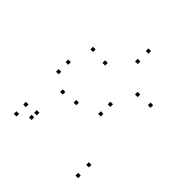

<svg xmlns="http://www.w3.org/2000/svg" viewBox="-207 -888 1034 1034"><g transform="rotate(45 310.0 -371.0)"><path d="M156 -34.5V-54.5H136V-34.5ZM270 -260.7V-280.7H250V-260.7ZM228.8 -521.8V-541.8H208.8V-521.8ZM347.2 -651.5V-671.5H327.2V-651.5ZM472.5 -525.2V-545.2H452.5V-525.2ZM562.7 -533.7V-553.7H542.7V-533.7ZM348.3 -731.8V-751.8H328.3V-731.8ZM131.3 -527.2V-547.2H111.3V-527.2ZM177.8 -249.8V-269.8H157.8V-249.8ZM85.3 -61.5V-81.5H65.3V-61.5ZM85.3 10V-10H65.3V10ZM554.7 10V-10H534.7V10ZM554.7 -71.8V-91.8H534.7V-71.8ZM158.3 -71.8V-91.8H138.3V-71.8ZM406.3 -384.2V-404.2H386.3V-384.2ZM85.3 -384.2V-404.2H65.3V-384.2ZM85.3 -311.2V-331.2H65.3V-311.2ZM406.3 -311.2V-331.2H386.3V-311.2Z"/></g></svg>

Font: Monaspace Neon Dots Var
Style: Regular
Weight: 400
Designer: Riley Cran and the Lettermatic Team
Version: Version 1.100 (Monaspace Neon Dots)